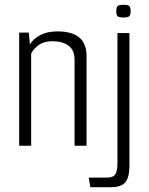

<svg xmlns="http://www.w3.org/2000/svg" viewBox="-20 -608 620 801"><path d="M60 -472H100L105 -423Q120 -447 148.5 -462Q177 -477 220 -477Q341 -477 341 -375V0H291V-358Q291 -399 266 -417.5Q241 -436 200 -436Q165 -436 143.5 -421.5Q122 -407 110 -385V0H60ZM495 -535Q476 -535 470.5 -540.5Q465 -546 465 -561Q465 -577 470.5 -582.5Q476 -588 495 -588Q514 -588 519.5 -582.5Q525 -577 525 -561Q525 -546 519.5 -540.5Q514 -535 495 -535ZM357 173 350 133H425Q453 133 461.5 118.5Q470 104 470 72V-470H520V84Q520 130 503.5 151.5Q487 173 442 173Z"/></svg>

Font: Smooch Sans
Style: Regular
Weight: 400
Designer: Robert E. Leuschke
Foundry: Robert E. Leuschke
Version: Version 1.010; ttfautohint (v1.8.3)